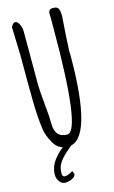

<svg xmlns="http://www.w3.org/2000/svg" viewBox="-131 -728 575 966"><g transform="rotate(-15 156.5 -245.5)"><path d="M26.4 0ZM89.8 155.3Q109.4 155.3 131.8 139.2L138.7 155.8Q138.7 168.9 120.1 178Q101.6 187 84 187Q66.4 187 54.4 171.4Q42.5 155.8 42.5 134.8Q42.5 94.7 69.8 58.6Q97.2 22.5 136.2 -1.5L163.1 11.7Q157.2 15.6 147.7 24.2Q138.2 32.7 129.4 40.3Q120.6 47.9 117.4 51.3Q114.3 54.7 107.2 62.3Q100.1 69.8 96.9 74.7Q93.8 79.6 88.9 87.4Q84 95.2 82 101.1Q76.7 117.7 76.7 136.5Q76.7 155.3 89.8 155.3ZM273.4 -445.8 274.4 -428.7Q274.4 15.1 145.5 15.1Q95.7 15.6 71.8 -25.4Q46.9 -67.4 41.5 -108.9Q33.2 -172.9 32 -255.6Q30.8 -338.4 30.8 -494.6L26.4 -637.7Q35.6 -658.7 47.6 -658.7Q59.6 -658.7 68.8 -640.4Q78.1 -622.1 78.1 -601.6V-329.6Q78.1 -293.9 85.2 -223.6Q92.3 -153.3 92.3 -117.7Q92.3 -44.4 155.8 -44.4Q227.1 -44.4 227.1 -582V-638.2L226.6 -654.8Q226.6 -666.5 231.9 -672.4Q237.3 -678.2 250.7 -678.2Q264.2 -678.2 271 -673.8Q277.3 -669.9 280.3 -662.1Q284.2 -649.9 284.7 -629.9L277.8 -529.3Z"/></g></svg>

Font: Amatic
Style: Bold
Weight: 700
Width: 3
Version: Version 2.000; ttfautohint (v0.92-dirty) -l 8 -r 50 -G 50 -x